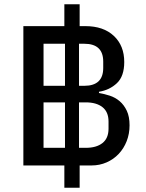

<svg xmlns="http://www.w3.org/2000/svg" viewBox="-20 -800 688 904"><path d="M355 84H283V-21H90V-677H283V-780H355V-677H382Q467 -677 516 -631Q565 -585 565 -508Q565 -441 530.5 -408.5Q496 -376 446 -368V-362Q471 -358 497 -349.5Q523 -341 543.5 -323.5Q564 -306 577 -278.5Q590 -251 590 -210Q590 -170 576.5 -135.5Q563 -101 539 -75.5Q515 -50 482 -35.5Q449 -21 411 -21H355ZM286 -396V-594H185V-396ZM352 -396H377Q466 -396 466 -480V-510Q466 -594 377 -594H352ZM286 -104V-318H185V-104ZM352 -104H384Q434 -104 462.5 -126.5Q491 -149 491 -194V-228Q491 -273 462.5 -295.5Q434 -318 384 -318H352Z"/></svg>

Font: IBM Plex Sans Hebrew Text
Style: Regular
Weight: 450
Designer: Mike Abbink, Paul van der Laan, Pieter van Rosmalen, Yanek Iontef
Foundry: Bold Monday
Version: Version 1.2